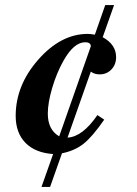

<svg xmlns="http://www.w3.org/2000/svg" viewBox="-20 -596 540 759"><path d="M431 -576 386 -449Q439 -420 439 -370Q439 -341 420.5 -321.5Q402 -302 374 -302Q353 -302 339 -313L247 -52Q306 -55 365 -141L392 -123Q345 -55 310 -27.5Q275 0 225 10L178 143H144L190 13Q119 8 80.5 -31.5Q42 -71 42 -138Q42 -259 131.5 -360.5Q221 -462 327 -462Q337 -462 355 -459L396 -576ZM339 -413V-415Q337 -429 317 -429Q272 -429 231 -356Q204 -308 186.5 -249Q169 -190 169 -147Q169 -83 214 -57Z"/></svg>

Font: STIX
Style: Bold Italic
Weight: 700
Italic angle: -16.33°
Designer: MicroPress Inc., with final additions and corrections provided by Coen Hoffman, Elsevier (retired)
Version: Version 1.1.1